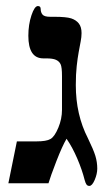

<svg xmlns="http://www.w3.org/2000/svg" viewBox="-20 -609 370 638"><path d="M303.2 -48.8Q303.2 -31.2 294.7 -11.2Q286.1 8.8 276.9 8.8Q271 8.8 267.6 4.4Q264.2 0 261.2 -11.2Q252.9 -44.4 236.8 -82Q220.7 -119.6 201.2 -147.9Q187 -124 167.2 -73Q147.5 -22 141.1 0H7.8L36.1 -139.2H101.1Q134.3 -139.2 147.5 -147Q161.1 -154.3 173.8 -184.6Q186 -213.9 186 -244.1Q186 -246.6 186 -249V-356Q186 -385.7 181.4 -395.5Q176.8 -405.3 166 -410.2Q155.3 -415 133.8 -415H124Q74.2 -415 74.2 -490.2Q74.2 -527.3 84.5 -558.1Q94.7 -588.9 106 -588.9Q115.2 -588.9 115.2 -579.1Q115.2 -567.9 121.3 -560.5Q127.4 -553.2 147 -553.2H161.1Q200.2 -553.2 216.6 -547.9Q232.9 -542.5 241.9 -531Q251 -519.5 251 -499Q251 -485.8 248 -470.9Q245.1 -456.1 241.5 -436Q237.8 -416 234.9 -389.4Q231.9 -362.8 231.9 -326.2Q231.9 -228 272 -149.9Q290.5 -111.8 296.9 -91.1Q303.2 -70.3 303.2 -48.8Z"/></svg>

Font: Liberation Serif
Style: Bold
Weight: 700
Designer: Steve Matteson
Foundry: Ascender Corporation
Version: Version 2.1.5